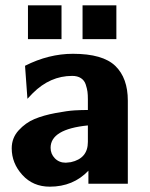

<svg xmlns="http://www.w3.org/2000/svg" viewBox="-20 -690 565 721"><path d="M290 -543V-670H417V-543ZM85 -543V-670H211V-543ZM24 -133Q24 -172 50 -200.5Q76 -229 109.5 -243Q143 -257 188.5 -265.5Q234 -274 260 -275.5Q286 -277 310 -277V-317Q310 -334 308.5 -345.5Q307 -357 302 -372.5Q297 -388 284 -396.5Q271 -405 251 -405Q168 -405 103 -340L83 -319L74 -443Q163 -488 254 -488Q366 -488 413 -442.5Q460 -397 460 -312V0H312V-49Q255 11 167 11Q104 11 64 -33Q24 -77 24 -133ZM170 -135Q170 -112 186 -95.5Q202 -79 227 -79Q232 -79 246 -81Q310 -95 310 -157V-219Q170 -205 170 -135Z"/></svg>

Font: Coval
Style: Black
Weight: 1000
Foundry: Context Ltd
Version: Version 001.000